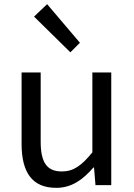

<svg xmlns="http://www.w3.org/2000/svg" viewBox="-20 -892 647 925"><path d="M251 13C325 13 379 -26 430 -85H433L440 0H516V-543H425V-158C373 -94 334 -66 278 -66C206 -66 176 -109 176 -210V-543H84V-199C84 -60 136 13 251 13ZM319 -640 365 -686 207 -872 144 -812Z"/></svg>

Font: Source Han Sans JP
Style: Regular
Weight: 400
Designer: Ryoko NISHIZUKA 西塚涼子 (kana, bopomofo & ideographs); Paul D. Hunt (Latin, Greek & Cyrillic); Sandoll Communications 산돌커뮤니
Foundry: Adobe
Version: Version 2.004;hotconv 1.0.118;makeotfexe 2.5.65603